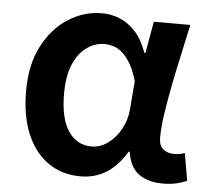

<svg xmlns="http://www.w3.org/2000/svg" viewBox="-46 -618 745 681"><g transform="rotate(5 326.5 -277.5)"><path d="M264 14Q199 14 150 -19.5Q101 -53 73.5 -117Q46 -181 46 -272Q46 -365 80.5 -431.5Q115 -498 171 -533.5Q227 -569 291 -569Q324 -569 354.5 -556.5Q385 -544 410.5 -516Q436 -488 452 -442H456L476 -555H606Q595 -504 582.5 -447.5Q570 -391 559 -335Q548 -279 541 -230.5Q534 -182 534 -148Q534 -119 549.5 -106.5Q565 -94 589 -94Q597 -94 607 -95.5Q617 -97 626 -101L643 -3Q629 3 608 8.5Q587 14 558 14Q504 14 471.5 -10Q439 -34 431 -88H427Q367 14 264 14ZM294 -95Q325 -95 352 -114.5Q379 -134 397.5 -167Q416 -200 419 -239L427 -339Q417 -374 404 -397Q391 -420 376 -434.5Q361 -449 343.5 -455Q326 -461 308 -461Q276 -461 246.5 -440.5Q217 -420 199 -378.5Q181 -337 181 -273Q181 -185 211.5 -140Q242 -95 294 -95Z"/></g></svg>

Font: Noto Sans KR SemiBold
Style: Regular
Weight: 600
Designer: Ryoko NISHIZUKA  (kana, bopomofo & ideographs); Paul D. Hunt (Latin, Greek & Cyrillic); Sandoll Communications , Soo-you
Foundry: Adobe
Version: Version 2.004-H2;hotconv 1.0.118;makeotfexe 2.5.65603